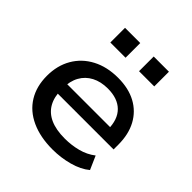

<svg xmlns="http://www.w3.org/2000/svg" viewBox="-192 -855 1008 1008"><g transform="rotate(45 312.0 -351.5)"><path d="M349 9Q258 9 191.5 -21.5Q125 -52 90 -109Q55 -166 55 -244Q55 -320 88.5 -378Q122 -436 183.5 -468.5Q245 -501 327 -501Q405 -501 460.5 -471Q516 -441 546 -385.5Q576 -330 576 -253V-218H140V-288H501L481 -270Q481 -345 441.5 -384Q402 -423 329 -423Q277 -423 239 -403Q201 -383 180.5 -346Q160 -309 160 -257V-248Q160 -192 181.5 -154Q203 -116 246 -96.5Q289 -77 354 -77Q404 -77 450 -89Q496 -101 532 -129L565 -54Q528 -23 469.5 -7Q411 9 349 9ZM380 -603V-712H493V-603ZM167 -603V-712H280V-603Z"/></g></svg>

Font: Nunito Sans 10pt SemiExpanded SemiBold
Style: Regular
Weight: 600
Width: 6
Designer: Vernon Adams
Foundry: Vernon Adams
Version: Version 3.101;gftools[0.9.27]